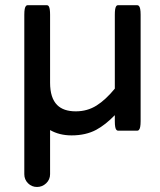

<svg xmlns="http://www.w3.org/2000/svg" viewBox="-20 -517 630 756"><path d="M75.7 168.9V-459Q75.7 -487.3 82.5 -493.7Q85 -496.6 88.9 -496.6H164.1Q169.9 -496.6 172.9 -490.7Q177.2 -482.4 177.2 -459V-191.4Q177.2 -131.3 205.1 -103.5Q230 -78.6 278.3 -78.6Q323.7 -78.6 359.9 -101.3Q396 -124 432.1 -168V-459Q432.1 -483.9 437 -491.7Q439.9 -496.6 445.3 -496.6H520.5Q524.4 -496.1 526.9 -493.7Q533.7 -487.3 533.7 -459V-40Q533.7 -11.7 526.9 -5.4Q524.4 -2.4 520.5 -2.4H445.3Q441.4 -2.4 438.5 -5.4Q432.1 -11.7 432.1 -40V-63.5Q395 -25.4 358.9 -5.9Q317.9 16.1 261.7 16.1Q213.9 16.1 177.2 -4.9V168.9Q177.2 189.9 161.9 204.6Q146.5 219.2 125.7 219.2Q105 219.2 90.3 204.6Q75.7 189.9 75.7 168.9Z"/></svg>

Font: YuPearl-Medium
Style: Medium
Weight: 500
Designer: Max Yao
Foundry: Max-Everyday
Version: Version 1.011; ttfautohint (v1.8.3)